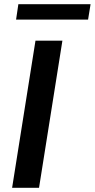

<svg xmlns="http://www.w3.org/2000/svg" viewBox="-20 -900 454 920"><path d="M38 0 150 -705H279L167 0ZM57 -806 68 -880H414L402 -806Z"/></svg>

Font: Mulish
Style: Bold Italic
Weight: 700
Italic angle: -9°
Designer: Vernon Adams
Foundry: Vernon Adams
Version: Version 3.603; ttfautohint (v1.8.3)